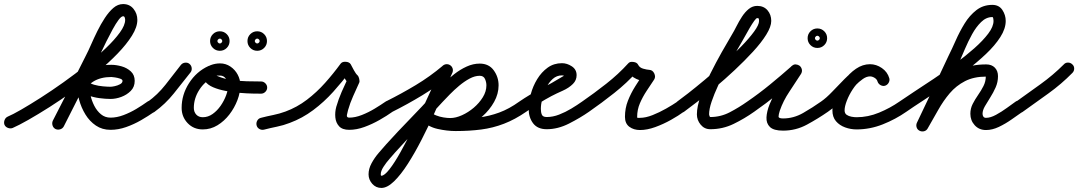

<svg xmlns="http://www.w3.org/2000/svg" viewBox="-43 -602 5307 945"><path d="M-21 12Q-25 1 -20.5 -11Q-16 -23 -5 -28Q19 -38 61.5 -62.5Q104 -87 158 -121.5Q212 -156 269.5 -197Q327 -238 381 -281Q435 -324 478 -365Q521 -406 547 -442Q573 -478 573 -504Q573 -509 571 -515.5Q569 -522 563 -522Q554 -522 540.5 -504Q527 -486 511.5 -457.5Q496 -429 480.5 -398Q465 -367 453 -341Q441 -315 434 -301Q434 -301 434 -301Q434 -301 434 -301Q393 -221 352.5 -141Q312 -61 271 20Q265 31 253 34.5Q241 38 230 33Q219 27 215.5 15Q212 3 217 -8Q258 -88 299 -168Q340 -248 380 -329Q380 -329 380 -329Q380 -329 380 -329Q380 -329 380 -329Q391 -350 405 -382Q419 -414 436 -448.5Q453 -483 473 -513.5Q493 -544 515 -563Q537 -582 563 -582Q595 -582 614 -558.5Q633 -535 633 -504Q633 -469 606.5 -426.5Q580 -384 535.5 -338Q491 -292 435 -245.5Q379 -199 319 -155.5Q259 -112 201.5 -75.5Q144 -39 96.5 -12Q49 15 19 28Q8 32 -4 27.5Q-16 23 -21 12ZM271 20Q265 31 253 34.5Q241 38 230 33Q219 27 215.5 15Q212 3 217 -8Q243 -57 267 -105.5Q291 -154 321.5 -194Q352 -234 396 -258.5Q440 -283 505 -283Q529 -283 555.5 -275.5Q582 -268 601 -250.5Q620 -233 620 -204Q620 -174 600.5 -154.5Q581 -135 554 -125Q527 -115 501 -115Q476 -115 446 -119Q416 -123 388 -133.5Q360 -144 343 -165Q337 -172 344.5 -179.5Q352 -187 363 -192Q375 -196 385.5 -195Q396 -194 396 -184Q396 -162 402 -134.5Q408 -107 421 -81.5Q434 -56 454 -39.5Q474 -23 501 -23Q532 -23 565 -35.5Q598 -48 628 -66Q658 -84 683 -102Q693 -109 705 -106.5Q717 -104 725 -94Q732 -84 729.5 -72Q727 -60 717 -52Q687 -31 651.5 -10.5Q616 10 577.5 23.5Q539 37 501 37Q460 37 429 16Q398 -5 377.5 -38.5Q357 -72 346.5 -110.5Q336 -149 336 -184Q336 -194 342 -201Q348 -208 356 -211Q364 -214 373 -212.5Q382 -211 389 -203Q399 -191 420 -185Q441 -179 464 -177Q487 -175 501 -175Q508 -175 522 -178Q536 -181 548 -187.5Q560 -194 560 -204Q560 -211 548 -215Q536 -219 523 -221Q510 -223 505 -223Q452 -223 416 -200.5Q380 -178 355.5 -141.5Q331 -105 311 -62.5Q291 -20 271 20Q271 20 271 20Q271 20 271 20Z M676 -58Q668 -68 670 -80.5Q672 -93 683 -100Q733 -136 771.5 -185Q810 -234 847 -282Q847 -282 847 -282Q847 -282 847 -282Q855 -292 867.5 -293.5Q880 -295 889 -288Q899 -280 900.5 -267.5Q902 -255 895 -246Q854 -194 812.5 -142Q771 -90 717 -51Q707 -44 695 -46Q683 -48 676 -58Z M1023 -262Q1028 -251 1023.5 -239Q1019 -227 1008 -222Q965 -202 938 -160Q911 -118 911 -71Q911 -51 923 -38Q935 -25 955 -25Q981 -25 1003.5 -41Q1026 -57 1043 -81.5Q1060 -106 1070 -133Q1080 -160 1080 -183Q1080 -199 1069 -214.5Q1058 -230 1040 -230Q1035 -230 1027.5 -230Q1020 -230 1019 -228Q1019 -228 1019 -228Q1019 -228 1019 -228Q1019 -227 1019 -229.5Q1019 -232 1029 -227Q1059 -214 1096 -208.5Q1133 -203 1171.5 -202Q1210 -201 1242 -201Q1254 -201 1263 -192Q1272 -183 1272 -171Q1272 -159 1263 -150Q1254 -141 1242 -141Q1228 -141 1200 -141.5Q1172 -142 1137 -145Q1102 -148 1067.5 -154.5Q1033 -161 1006 -172.5Q979 -184 966 -202.5Q953 -221 963 -248Q963 -248 963 -248Q963 -248 963 -248Q971 -273 994 -281.5Q1017 -290 1040 -290Q1068 -290 1091 -274.5Q1114 -259 1127 -234.5Q1140 -210 1140 -183Q1140 -147 1125.5 -109Q1111 -71 1086 -38.5Q1061 -6 1027.5 14.5Q994 35 955 35Q910 35 880.5 4Q851 -27 851 -71Q851 -136 887.5 -193Q924 -250 983 -277Q994 -282 1005.5 -277.5Q1017 -273 1023 -262Z M1215 -408Q1212 -406 1211.5 -402.5Q1211 -399 1211 -400Q1211 -401 1211.5 -397.5Q1212 -394 1215 -392Q1217 -389 1220.5 -388.5Q1224 -388 1223 -388Q1222 -388 1225.5 -388.5Q1229 -389 1231 -392Q1234 -394 1234.5 -397.5Q1235 -401 1235 -400Q1235 -399 1234.5 -402.5Q1234 -406 1231 -408Q1229 -411 1225.5 -411.5Q1222 -412 1223 -412Q1224 -412 1220.5 -411.5Q1217 -411 1215 -408ZM1175 -400Q1175 -420 1189 -434Q1203 -448 1223 -448Q1243 -448 1257 -434Q1271 -420 1271 -400Q1271 -380 1257 -366Q1243 -352 1223 -352Q1203 -352 1189 -366Q1175 -380 1175 -400ZM1031 -408Q1028 -406 1027.5 -402.5Q1027 -399 1027 -400Q1027 -401 1027.5 -397.5Q1028 -394 1031 -392Q1033 -389 1036.5 -388.5Q1040 -388 1039 -388Q1038 -388 1041.5 -388.5Q1045 -389 1047 -392Q1050 -394 1050.5 -397.5Q1051 -401 1051 -400Q1051 -399 1050.5 -402.5Q1050 -406 1047 -408Q1045 -411 1041.5 -411.5Q1038 -412 1039 -412Q1040 -412 1036.5 -411.5Q1033 -411 1031 -408ZM991 -400Q991 -420 1005 -434Q1019 -448 1039 -448Q1059 -448 1073 -434Q1087 -420 1087 -400Q1087 -380 1073 -366Q1059 -352 1039 -352Q1019 -352 1005 -366Q991 -380 991 -400Z M1257 36Q1245 39 1234 33Q1223 27 1220 15Q1217 3 1223 -8Q1229 -19 1241 -22Q1272 -30 1302 -36Q1332 -42 1362 -53Q1419 -74 1467.5 -111Q1516 -148 1557 -194Q1598 -240 1633 -288Q1641 -299 1658 -298Q1676 -297 1683 -286Q1690 -273 1699 -256Q1708 -239 1718 -230Q1722 -226 1725 -214Q1728 -201 1725 -195Q1710 -162 1695 -128.5Q1680 -95 1670 -60Q1667 -50 1664.5 -36.5Q1662 -23 1676 -23Q1705 -23 1738 -36Q1771 -49 1801.5 -67.5Q1832 -86 1855 -102Q1855 -102 1855 -102Q1855 -102 1855 -102Q1865 -109 1877 -106.5Q1889 -104 1897 -94Q1904 -84 1901.5 -72Q1899 -60 1889 -52Q1861 -32 1825 -11.5Q1789 9 1750.5 23Q1712 37 1676 37Q1642 37 1626 19.5Q1610 2 1607.5 -24Q1605 -50 1612 -76Q1623 -114 1638.5 -149.5Q1654 -185 1671 -221Q1672 -223 1674 -217.5Q1676 -212 1678 -204Q1680 -196 1680 -190Q1680 -184 1678 -186Q1663 -199 1652.5 -218.5Q1642 -238 1631 -254Q1628 -260 1637 -262.5Q1646 -265 1657 -264Q1668 -264 1676.5 -261Q1685 -258 1681 -252Q1642 -200 1597 -150Q1552 -100 1498.5 -60Q1445 -20 1383 3Q1352 15 1320 21.5Q1288 28 1257 36Q1257 36 1257 36Q1257 36 1257 36Z M1845 -64Q1840 -75 1844 -86.5Q1848 -98 1859 -104Q1933 -141 2003 -183Q2073 -225 2137 -279Q2146 -287 2158.5 -286Q2171 -285 2179 -275Q2187 -266 2186 -253.5Q2185 -241 2175 -233Q2108 -177 2035.5 -133Q1963 -89 1885 -50Q1874 -45 1862.5 -49Q1851 -53 1845 -64ZM2129 -269Q2134 -280 2145.5 -284Q2157 -288 2169 -283Q2180 -278 2184 -266.5Q2188 -255 2183 -243Q2169 -213 2146 -160Q2123 -107 2094 -43Q2065 21 2032 85.5Q1999 150 1964.5 204Q1930 258 1896.5 290.5Q1863 323 1834 323Q1807 323 1789 302.5Q1771 282 1771 256Q1771 229 1785.5 202Q1800 175 1820.5 151Q1841 127 1858 108Q1915 45 1974.5 -16Q2034 -77 2091 -140Q2111 -162 2136.5 -187.5Q2162 -213 2192 -236.5Q2222 -260 2254 -274.5Q2286 -289 2318 -289Q2363 -289 2387 -256Q2411 -223 2411 -182Q2411 -140 2389 -100.5Q2367 -61 2331.5 -29.5Q2296 2 2254 20.5Q2212 39 2173 39Q2150 39 2123.5 33.5Q2097 28 2072 17Q2047 6 2032 -11Q2023 -20 2024 -32.5Q2025 -45 2034 -53Q2043 -62 2055.5 -61Q2068 -60 2076 -51Q2086 -41 2103.5 -34Q2121 -27 2140 -24Q2159 -21 2173 -21Q2200 -21 2231 -35Q2262 -49 2289 -72Q2316 -95 2333.5 -123.5Q2351 -152 2351 -182Q2351 -198 2344 -213.5Q2337 -229 2318 -229Q2294 -229 2268 -215Q2242 -201 2217 -180Q2192 -159 2171 -137.5Q2150 -116 2135 -100Q2078 -37 2018.5 24Q1959 85 1902 148Q1892 160 1875 179Q1858 198 1844.5 219Q1831 240 1831 256Q1831 263 1834 263Q1849 263 1874 231Q1899 199 1928 147Q1957 95 1987.5 33.5Q2018 -28 2046 -88Q2074 -148 2096 -196.5Q2118 -245 2129 -269Q2129 -269 2129 -269Q2129 -269 2129 -269ZM2033 -10Q2024 -19 2024 -31.5Q2024 -44 2033 -52Q2042 -61 2054.5 -61Q2067 -61 2075 -52Q2097 -30 2134 -23.5Q2171 -17 2200 -17Q2260 -17 2312.5 -23.5Q2365 -30 2414 -48Q2463 -66 2513 -102Q2523 -109 2535 -106.5Q2547 -104 2555 -94Q2562 -84 2559.5 -72Q2557 -60 2547 -52Q2492 -14 2437.5 7Q2383 28 2325 35.5Q2267 43 2200 43Q2157 43 2110.5 32.5Q2064 22 2033 -10Q2033 -10 2033 -10Q2033 -10 2033 -10Z M2547 -52Q2537 -45 2525 -47.5Q2513 -50 2505 -60Q2498 -70 2500.5 -82Q2503 -94 2513 -102Q2564 -137 2618 -164.5Q2672 -192 2724 -224Q2727 -225 2731 -228Q2735 -231 2735 -232Q2735 -231 2735 -231Q2735 -228 2736 -227Q2732 -231 2723 -231Q2697 -231 2677.5 -213.5Q2658 -196 2645 -169.5Q2632 -143 2625.5 -115Q2619 -87 2619 -66Q2619 -49 2624 -37.5Q2629 -26 2648 -26Q2678 -26 2709 -38Q2740 -50 2769 -67.5Q2798 -85 2822 -102Q2832 -109 2844 -106.5Q2856 -104 2864 -94Q2871 -84 2868.5 -72Q2866 -60 2856 -52Q2813 -22 2758 6Q2703 34 2648 34Q2603 34 2581 5Q2559 -24 2559 -66Q2559 -100 2569.5 -139Q2580 -178 2601 -212.5Q2622 -247 2652.5 -269Q2683 -291 2723 -291Q2748 -291 2771.5 -275.5Q2795 -260 2795 -232Q2795 -207 2777 -189Q2757 -169 2726.5 -155.5Q2696 -142 2671 -129Q2639 -112 2608 -92.5Q2577 -73 2547 -52Q2547 -52 2547 -52Q2547 -52 2547 -52Z M2856 -52Q2846 -45 2833.5 -47.5Q2821 -50 2814 -60Q2807 -70 2809.5 -82.5Q2812 -95 2822 -102Q2880 -142 2940.5 -189.5Q3001 -237 3049 -290Q3057 -300 3075 -297Q3092 -295 3098 -283Q3105 -269 3122.5 -264Q3140 -259 3154 -258Q3169 -257 3177 -241Q3185 -224 3177 -211Q3159 -184 3139.5 -154.5Q3120 -125 3106.5 -93.5Q3093 -62 3093 -27Q3093 -22 3095 -22Q3097 -22 3107 -22Q3135 -22 3169 -35.5Q3203 -49 3235.5 -67.5Q3268 -86 3290 -101Q3300 -109 3312 -107Q3324 -105 3331 -94Q3339 -84 3337 -72Q3335 -60 3324 -53Q3297 -33 3259.5 -12Q3222 9 3182 23.5Q3142 38 3107 38Q3076 38 3054.5 22Q3033 6 3033 -27Q3033 -69 3047.5 -106Q3062 -143 3083.5 -177Q3105 -211 3127 -245Q3131 -251 3138 -244.5Q3145 -238 3150 -227Q3156 -217 3157 -207.5Q3158 -198 3150 -198Q3119 -200 3089 -213.5Q3059 -227 3044 -257Q3041 -263 3050 -264.5Q3059 -266 3070 -264Q3081 -263 3089.5 -259Q3098 -255 3093 -250Q3043 -194 2980.5 -144.5Q2918 -95 2856 -52Q2856 -52 2856 -52Q2856 -52 2856 -52Z M3324 -52Q3314 -45 3302 -47.5Q3290 -50 3282 -60Q3275 -70 3277.5 -82Q3280 -94 3290 -102Q3307 -114 3343.5 -142.5Q3380 -171 3425.5 -209Q3471 -247 3518 -289.5Q3565 -332 3604.5 -372.5Q3644 -413 3668.5 -446.5Q3693 -480 3693 -499Q3693 -505 3692 -509Q3691 -513 3684 -513Q3679 -513 3669 -499Q3659 -485 3647.5 -465.5Q3636 -446 3626 -427.5Q3616 -409 3611 -401Q3597 -376 3576 -340.5Q3555 -305 3533 -264Q3511 -223 3491.5 -181Q3472 -139 3459.5 -102Q3447 -65 3447 -39Q3447 -36 3449 -31Q3451 -26 3453 -26Q3504 -26 3549 -49.5Q3594 -73 3635 -102Q3635 -102 3635 -102Q3635 -102 3635 -102Q3645 -109 3657 -106.5Q3669 -104 3677 -94Q3684 -84 3681.5 -72Q3679 -60 3669 -52Q3621 -18 3567.5 8Q3514 34 3453 34Q3424 34 3405.5 11.5Q3387 -11 3387 -39Q3387 -78 3406 -130.5Q3425 -183 3453 -239Q3481 -295 3509.5 -345.5Q3538 -396 3559 -431Q3570 -449 3582 -473Q3594 -497 3609 -520Q3624 -543 3642.5 -558Q3661 -573 3684 -573Q3716 -573 3734.5 -551.5Q3753 -530 3753 -499Q3753 -471 3728.5 -431.5Q3704 -392 3663 -347.5Q3622 -303 3573.5 -257.5Q3525 -212 3476.5 -171.5Q3428 -131 3387.5 -100Q3347 -69 3324 -52Q3324 -52 3324 -52Q3324 -52 3324 -52Z M3669 -52Q3659 -45 3646.5 -47.5Q3634 -50 3627 -60Q3620 -70 3622.5 -82.5Q3625 -95 3635 -102Q3692 -141 3747 -186Q3802 -231 3854 -277Q3863 -286 3874 -285Q3885 -284 3893 -278Q3901 -271 3903.5 -260.5Q3906 -250 3900 -239Q3872 -195 3842 -150.5Q3812 -106 3795 -57Q3789 -38 3789 -28.5Q3789 -19 3811 -19Q3863 -19 3910 -46Q3957 -73 3998 -102Q3998 -102 3998 -102Q3998 -102 3998 -102Q4008 -109 4020 -106.5Q4032 -104 4040 -94Q4047 -84 4044.5 -72Q4042 -60 4032 -52Q3983 -18 3928.5 11.5Q3874 41 3811 41Q3765 41 3746.5 23Q3728 5 3729.5 -24.5Q3731 -54 3745 -89Q3759 -124 3779 -159Q3799 -194 3818.5 -223.5Q3838 -253 3848 -271Q3855 -282 3866.5 -280.5Q3878 -279 3888 -271Q3897 -264 3900.5 -252.5Q3904 -241 3894 -233Q3841 -185 3784.5 -139Q3728 -93 3669 -52Q3669 -52 3669 -52Q3669 -52 3669 -52ZM3972 -422Q3969 -420 3968.5 -416.5Q3968 -413 3968 -414Q3968 -415 3968.5 -411.5Q3969 -408 3972 -406Q3974 -403 3977.5 -402.5Q3981 -402 3980 -402Q3979 -402 3982.5 -402.5Q3986 -403 3988 -406Q3991 -408 3991.5 -411.5Q3992 -415 3992 -414Q3992 -413 3991.5 -416.5Q3991 -420 3988 -422Q3986 -425 3982.5 -425.5Q3979 -426 3980 -426Q3981 -426 3977.5 -425.5Q3974 -425 3972 -422ZM3932 -414Q3932 -434 3946 -448Q3960 -462 3980 -462Q4000 -462 4014 -448Q4028 -434 4028 -414Q4028 -394 4014 -380Q4000 -366 3980 -366Q3960 -366 3946 -380Q3932 -394 3932 -414Z M4032 -52Q4022 -45 4009.5 -47.5Q3997 -50 3990 -60Q3983 -70 3985.5 -82.5Q3988 -95 3998 -102Q4024 -120 4053 -150.5Q4082 -181 4113 -212.5Q4144 -244 4176 -265Q4208 -286 4239 -286Q4270 -286 4297.5 -267Q4325 -248 4334 -217Q4334 -217 4334 -217Q4334 -217 4334 -217Q4337 -206 4331 -195Q4325 -184 4313 -180Q4302 -177 4291 -183Q4280 -189 4276 -201Q4273 -212 4261.5 -219Q4250 -226 4239 -226Q4222 -226 4203.5 -213Q4185 -200 4166.5 -181Q4148 -162 4132.5 -143.5Q4117 -125 4105 -114Q4088 -97 4070 -81.5Q4052 -66 4032 -52Q4032 -52 4032 -52Q4032 -52 4032 -52ZM4334 -217Q4337 -206 4331 -195Q4325 -184 4313 -180Q4302 -177 4291 -183Q4280 -189 4276 -201Q4273 -212 4261.5 -219Q4250 -226 4239 -226Q4216 -226 4194 -208Q4172 -190 4154 -162.5Q4136 -135 4125 -106.5Q4114 -78 4114 -59Q4114 -44 4124 -37Q4134 -30 4148 -27.5Q4162 -25 4173 -25Q4229 -25 4283.5 -47.5Q4338 -70 4384 -102Q4394 -109 4406 -106.5Q4418 -104 4426 -94Q4433 -84 4430.5 -72Q4428 -60 4418 -52Q4365 -15 4302 10Q4239 35 4173 35Q4144 35 4116.5 25Q4089 15 4071.5 -5.5Q4054 -26 4054 -59Q4054 -91 4069 -130Q4084 -169 4110.5 -205Q4137 -241 4170 -263.5Q4203 -286 4239 -286Q4270 -286 4297.5 -267Q4325 -248 4334 -217Q4334 -217 4334 -217Q4334 -217 4334 -217Z M4376 -60Q4369 -70 4371.5 -82Q4374 -94 4384 -102Q4411 -121 4455.5 -150Q4500 -179 4552.5 -214Q4605 -249 4657 -287.5Q4709 -326 4752 -364Q4795 -402 4821 -436.5Q4847 -471 4847 -499Q4847 -501 4846 -509.5Q4845 -518 4841 -518Q4811 -518 4786 -493.5Q4761 -469 4741.5 -433.5Q4722 -398 4706.5 -361.5Q4691 -325 4680 -300Q4680 -300 4680 -300Q4680 -300 4680 -300Q4680 -300 4680 -300Q4680 -300 4680 -300Q4641 -218 4602 -136Q4563 -54 4524 28Q4524 28 4524 28Q4524 28 4524 28Q4519 39 4507 43Q4495 47 4484 42Q4473 37 4469 25Q4465 13 4470 2Q4509 -80 4548 -162Q4587 -244 4625 -326Q4625 -326 4625 -326Q4625 -326 4625 -326Q4625 -326 4625 -326Q4625 -326 4625 -326Q4642 -360 4661 -403Q4680 -446 4704.5 -486Q4729 -526 4762.5 -552Q4796 -578 4841 -578Q4874 -578 4890.5 -553Q4907 -528 4907 -499Q4907 -461 4880.5 -419.5Q4854 -378 4809.5 -336Q4765 -294 4711.5 -253Q4658 -212 4603 -175Q4548 -138 4499.5 -106.5Q4451 -75 4418 -52Q4408 -45 4396 -47.5Q4384 -50 4376 -60ZM4523 30Q4517 41 4505 44Q4493 47 4482 41Q4471 35 4468 23Q4465 11 4471 0Q4501 -53 4531.5 -104Q4562 -155 4599.5 -196Q4637 -237 4688 -261Q4739 -285 4811 -285Q4838 -285 4853.5 -269Q4869 -253 4869 -227Q4869 -198 4857.5 -172Q4846 -146 4831 -122.5Q4816 -99 4804.5 -79Q4793 -59 4793 -42Q4793 -34 4797 -28Q4801 -22 4810 -22Q4832 -22 4859.5 -37Q4887 -52 4913 -71Q4939 -90 4956 -102Q4966 -109 4978 -106.5Q4990 -104 4998 -94Q5005 -84 5002.5 -72Q5000 -60 4990 -52Q4967 -36 4936.5 -14.5Q4906 7 4873.5 22.5Q4841 38 4810 38Q4776 38 4754.5 14.5Q4733 -9 4733 -42Q4733 -68 4744.5 -90.5Q4756 -113 4771 -134.5Q4786 -156 4797.5 -178.5Q4809 -201 4809 -227Q4809 -232 4812.5 -228.5Q4816 -225 4811 -225Q4750 -225 4706.5 -202.5Q4663 -180 4631.5 -143Q4600 -106 4574.5 -60.5Q4549 -15 4523 30Q4523 30 4523 30Q4523 30 4523 30Z M4949 -58Q4941 -68 4943 -80.5Q4945 -93 4956 -100Q5016 -143 5078 -187.5Q5140 -232 5193 -285Q5193 -285 5193 -285Q5193 -285 5193 -285Q5201 -294 5213.5 -294Q5226 -294 5235 -285Q5244 -277 5244 -264.5Q5244 -252 5235 -243Q5181 -188 5117 -142Q5053 -96 4990 -51Q4980 -44 4968 -46Q4956 -48 4949 -58Z"/></svg>

Font: FRB American Cursive Guidelines
Style: Bold Italic
Weight: 700
Italic angle: -25°
Version: Version 2.0;Modular Font Editor K font №1